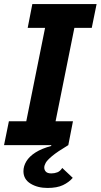

<svg xmlns="http://www.w3.org/2000/svg" viewBox="-24 -718 498 950"><path d="M-4 0 20 -118H106L199 -580H113L136 -698H454L430 -580H344L251 -118H337L314 0Q259 33 234 54Q209 75 202 88Q195 101 195 111Q195 123 203 131.5Q211 140 230 140Q246 140 260 134.5Q274 129 284 113L336 162Q317 184 287.5 198Q258 212 211 212Q162 212 127 190.5Q92 169 92 129Q92 104 106.5 80Q121 56 151.5 36.5Q182 17 230 4L229 0Z"/></svg>

Font: IBM Plex Sans
Style: Italic
Weight: 400
Italic angle: -11.31°
Designer: Mike Abbink, Paul van der Laan, Pieter van Rosmalen
Foundry: Bold Monday
Version: Version 3.201